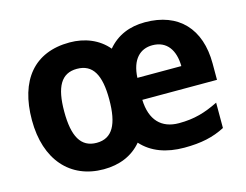

<svg xmlns="http://www.w3.org/2000/svg" viewBox="-83 -780 1059 827"><g transform="rotate(-15 447.0 -366.0)"><path d="M620 -649C552 -649 495 -626 453 -576C412 -625 351 -649 284 -649C126 -649 41 -545 41 -367C41 -190 137 -83 286 -83C356 -83 415 -107 456 -156C501 -106 566 -83 645 -83C721 -83 775 -95 827 -122V-235C768 -206 719 -191 650 -191C572 -191 526 -238 523 -329H856V-402C856 -557 770 -649 620 -649ZM625 -545C690 -545 722 -497 723 -426H527C531 -508 571 -545 625 -545ZM285 -531C356 -531 386 -477 386 -368C386 -257 356 -201 286 -201C215 -201 185 -257 185 -367C185 -477 215 -531 285 -531Z"/></g></svg>

Font: Noto Sans Kannada UI SemiCondensed
Style: Bold
Weight: 700
Width: 4
Designer: Jelle Bosma - Monotype Design Team
Foundry: Monotype Imaging Inc.
Version: Version 2.005